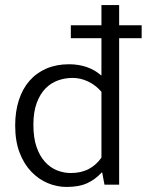

<svg xmlns="http://www.w3.org/2000/svg" viewBox="-20 -730 580 759"><path d="M381 -710H451V-630H540V-579H451V0H393L384 -48H382Q356 -20 324 -5.5Q292 9 243 9Q205 9 169 -6Q133 -21 104 -51Q75 -81 57.5 -126.5Q40 -172 40 -234Q40 -289 54.5 -334Q69 -379 96.5 -410.5Q124 -442 163.5 -459Q203 -476 253 -476Q290 -476 322.5 -465Q355 -454 381 -431V-579H260V-630H381ZM381 -367Q359 -393 329 -407.5Q299 -422 267 -422Q237 -422 209 -412Q181 -402 159.5 -380Q138 -358 125 -322.5Q112 -287 112 -237Q112 -185 124.5 -149Q137 -113 158 -90Q179 -67 205.5 -56.5Q232 -46 260 -46Q301 -46 331 -62Q361 -78 381 -107Z"/></svg>

Font: Ek Mukta Light
Style: Regular
Weight: 300
Designer: Girish Dalvi and Yashodeep Gholap
Foundry: Ek Type
Version: Version 2.538;PS 1.002;hotconv 16.6.51;makeotf.lib2.5.65220;